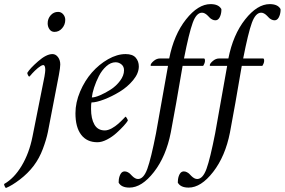

<svg xmlns="http://www.w3.org/2000/svg" viewBox="-103 -689 1391 938"><path d="M114.3 -315.4Q118.2 -338.9 118.2 -346.7Q118.2 -371.1 108.4 -371.1Q103.5 -371.1 96.4 -366.9Q89.4 -362.8 82.3 -356.9Q75.2 -351.1 67.6 -343.8Q60.1 -336.4 54.7 -330.6Q49.3 -324.7 44.9 -319.3L40 -314.5Q37.6 -314.5 33.9 -321.5Q30.3 -328.6 30.3 -333Q43 -354.5 83.3 -389.6Q123.5 -424.8 153.3 -424.8Q168.9 -424.8 180.2 -410.2Q191.4 -395.5 191.4 -374Q191.4 -358.4 184.6 -322.3L130.9 -43.9Q123.5 -7.3 106.4 38.3Q89.4 84 61.5 121.1Q33.2 158.2 -5.9 188Q-44.9 217.8 -74.2 229.5Q-77.1 227.1 -80.1 220.9Q-83 214.8 -83 210Q-33.7 182.1 2.9 120.8Q39.6 59.6 55.7 -21.5ZM180.7 -630.9Q195.8 -630.9 205.8 -619.1Q215.8 -607.4 215.8 -591.8Q215.8 -568.4 200.4 -550.8Q185.1 -533.2 163.1 -533.2Q147.9 -533.2 138.9 -545.7Q129.9 -558.1 129.9 -575.2Q129.9 -597.7 144.5 -614.3Q159.2 -630.9 180.7 -630.9Z M510.7 -424.8Q544.9 -424.8 560.1 -407.2Q575.2 -389.6 575.2 -364.3Q575.2 -331.1 547.6 -297.6Q520 -264.2 481.9 -241Q443.8 -217.8 405.5 -203.1Q367.2 -188.5 343.8 -188.5Q341.8 -182.6 341.8 -157.2Q341.8 -109.4 358.2 -80.6Q374.5 -51.8 409.2 -51.8Q417 -51.8 426 -54.7Q435.1 -57.6 443.1 -62Q451.2 -66.4 459.7 -72.5Q468.3 -78.6 474.9 -84.5Q481.4 -90.3 488 -96.7Q494.6 -103 498.8 -107.4Q502.9 -111.8 506.3 -115.2L509.8 -119.1Q512.2 -119.1 516.8 -111.6Q521.5 -104 521.5 -99.6Q515.6 -89.8 501 -73.7Q486.3 -57.6 465.8 -39.1Q445.3 -20.5 419.9 -7.3Q394.5 5.9 373 5.9Q321.3 5.9 293.5 -30.8Q265.6 -67.4 265.6 -135.7Q265.6 -188 288.3 -241.5Q311 -294.9 345.9 -334.7Q380.9 -374.5 425 -399.7Q469.2 -424.8 510.7 -424.8ZM345.7 -212.9Q360.8 -212.9 386.5 -223.9Q412.1 -234.9 438.5 -252Q464.8 -269 483.9 -294.7Q502.9 -320.3 502.9 -345.7Q502.9 -364.3 490.2 -374.5Q477.5 -384.8 461.9 -384.8Q438 -384.8 416.3 -365.2Q394.5 -345.7 380.1 -317.4Q365.7 -289.1 356.7 -261.2Q347.7 -233.4 345.7 -212.9Z M925.8 -668.9Q965.3 -668.9 978.5 -644.5V-635.7Q977.1 -616.7 969.5 -603.3Q961.9 -589.8 949.2 -589.8Q941.4 -589.8 934.3 -593.5Q927.2 -597.2 923.3 -600.8Q919.4 -604.5 912.1 -612.3Q897.5 -627 883.8 -627Q856.4 -627 838.4 -577.4Q820.3 -527.8 795.9 -403.3H893.6Q898.4 -403.3 898.4 -391.6Q898.4 -381.3 889.6 -367.2H789.1Q754.9 -165 731.4 -42Q708.5 74.7 649.2 151.1Q589.8 227.5 529.3 227.5Q489.7 227.5 476.6 203.1Q476.6 192.4 477.5 187.5Q480 170.4 487.1 159.4Q494.1 148.4 505.9 148.4Q513.7 148.4 520.8 152.1Q527.8 155.8 531.7 159.4Q535.6 163.1 543 170.9Q557.6 185.5 571.3 185.5Q598.6 185.5 616.7 136Q634.8 86.4 659.2 -38.1L717.8 -367.2H634.8Q632.8 -367.2 632.8 -370.1Q632.8 -378.4 647.5 -390.9Q662.1 -403.3 677.7 -403.3H723.6Q746.6 -519.5 805.7 -594.2Q864.7 -668.9 925.8 -668.9Z M1214.8 -668.9Q1254.4 -668.9 1267.6 -644.5V-635.7Q1266.1 -616.7 1258.5 -603.3Q1251 -589.8 1238.3 -589.8Q1230.5 -589.8 1223.4 -593.5Q1216.3 -597.2 1212.4 -600.8Q1208.5 -604.5 1201.2 -612.3Q1186.5 -627 1172.9 -627Q1145.5 -627 1127.4 -577.4Q1109.4 -527.8 1085 -403.3H1182.6Q1187.5 -403.3 1187.5 -391.6Q1187.5 -381.3 1178.7 -367.2H1078.1Q1043.9 -165 1020.5 -42Q997.6 74.7 938.2 151.1Q878.9 227.5 818.4 227.5Q778.8 227.5 765.6 203.1Q765.6 192.4 766.6 187.5Q769 170.4 776.1 159.4Q783.2 148.4 794.9 148.4Q802.7 148.4 809.8 152.1Q816.9 155.8 820.8 159.4Q824.7 163.1 832 170.9Q846.7 185.5 860.4 185.5Q887.7 185.5 905.8 136Q923.8 86.4 948.2 -38.1L1006.8 -367.2H923.8Q921.9 -367.2 921.9 -370.1Q921.9 -378.4 936.5 -390.9Q951.2 -403.3 966.8 -403.3H1012.7Q1035.6 -519.5 1094.7 -594.2Q1153.8 -668.9 1214.8 -668.9Z"/></svg>

Font: Crimson
Style: Italic
Weight: 400
Italic angle: -11°
Version: Version 0.8